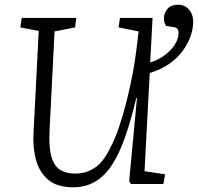

<svg xmlns="http://www.w3.org/2000/svg" viewBox="-20 -779 838 813"><path d="M290 14Q222 14 184.5 -17.5Q147 -49 132.5 -102Q118 -155 122 -218L144 -648L66 -663L72 -703H303L298 -663L211 -646L190 -230Q186 -157 197.5 -116.5Q209 -76 234.5 -60Q260 -44 298 -44Q320 -44 340 -49.5Q360 -55 379 -67Q398 -79 415 -100.5Q432 -122 447 -153Q467 -191 484 -241Q501 -291 515 -346.5Q529 -402 540 -458Q551 -514 557 -564L567 -646L482 -663L488 -703H626L616 -515Q636 -520 657 -532Q678 -544 696 -561Q714 -578 725 -598.5Q736 -619 736 -640Q736 -651 731 -657Q726 -663 716 -664L684 -669Q679 -676 676.5 -683.5Q674 -691 674 -700Q674 -723 689 -741Q704 -759 735 -759Q754 -759 768 -749.5Q782 -740 790 -724Q798 -708 798 -688Q798 -656 786 -623Q774 -590 750.5 -559.5Q727 -529 692.5 -506Q658 -483 614 -470L592 -54L679 -41L672 0H534L527 -12L560 -364H557Q536 -275 512 -205Q488 -135 457.5 -86Q427 -37 385.5 -11.5Q344 14 290 14Z"/></svg>

Font: Literata 18pt Light
Style: Italic
Weight: 300
Italic angle: -2°
Designer: Latin by Veronika Burian and Jose Scaglione. Greek by Irene Vlachou. Cyrillic by Vera Evstafieva
Foundry: TypeTogether
Version: Version 3.103;gftools[0.9.29]